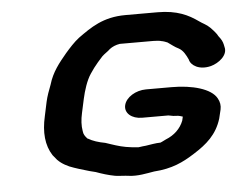

<svg xmlns="http://www.w3.org/2000/svg" viewBox="-43 -656 798 633"><g transform="rotate(-5 355.5 -339.0)"><path d="M367 -308C361 -282 385 -262 419 -262H506C510 -261 515 -260 522 -259L538 -258C539 -258 548 -256 553 -254L550 -241C540 -215 519 -195 491 -184C486 -182 478 -177 472 -175C457 -175 437 -171 423 -169L413 -168C409 -167 403 -167 398 -166C392 -167 386 -167 377 -168C349 -171 330 -177 309 -184L291 -190C269 -194 250 -200 235 -209C234 -209 234 -209 233 -210C226 -218 221 -224 220 -236C217 -253 218 -273 223 -295L233 -341C239 -368 249 -400 263 -421C272 -435 280 -445 290 -457L306 -475C314 -483 325 -489 333 -497C342 -504 354 -509 367 -511H478C487 -511 500 -510 505 -508C508 -508 520 -504 524 -502C536 -494 546 -485 559 -479C574 -471 582 -455 589 -440C593 -420 621 -402 660 -412C686 -419 718 -443 710 -471C708 -482 706 -490 699 -500C694 -506 691 -511 689 -515C684 -522 677 -530 669 -538C657 -550 645 -554 633 -563C602 -585 565 -604 500 -604H394C319 -604 277 -573 235 -543C218 -530 202 -512 188 -496C163 -466 140 -438 128 -397C121 -379 114 -360 110 -342L100 -295C88 -243 92 -199 114 -165L128 -148C135 -141 143 -135 152 -130L166 -123C186 -115 207 -109 231 -102L251 -97C270 -90 292 -83 314 -79C327 -77 346 -77 359 -75C388 -71 418 -78 443 -82C503 -86 540 -104 579 -129C622 -156 656 -185 672 -237L679 -266C682 -279 680 -292 673 -304C655 -337 593 -354 525 -354H440C406 -354 373 -334 367 -308Z"/></g></svg>

Font: Blanket
Style: SikObl
Weight: 700
Foundry: Cannot Into Space Fonts
Version: Version 0.9